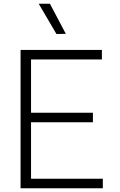

<svg xmlns="http://www.w3.org/2000/svg" viewBox="-20 -1007 642 1027"><path d="M282 -825 187 -987H247L332 -826ZM90 0V-740H525V-689H146V-404H477V-353H146V-51H530V0Z"/></svg>

Font: Be Vietnam Pro ExtraLight
Style: Regular
Weight: 200
Designer: Lam Bao, Tony Le, Vietanh Nguyen
Foundry: Yellow Type Foundry
Version: Version 1.002; ttfautohint (v1.8.3)